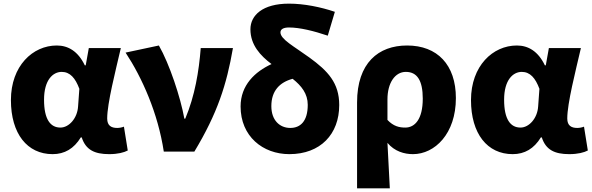

<svg xmlns="http://www.w3.org/2000/svg" viewBox="-20 -833 3253 1055"><path d="M269 14C335 14 386 -16 424 -78H429C451 -10 499 14 580 14C627 14 661 5 682 -6L661 -137C648 -132 635 -130 624 -130C592 -130 569 -142 569 -182C569 -265 614 -440 644 -569H468L451 -474H446C409 -551 355 -583 292 -583C160 -583 40 -471 40 -283C40 -98 130 14 269 14ZM312 -132C257 -132 222 -177 222 -285C222 -394 271 -438 319 -438C365 -438 394 -404 416 -345L409 -248C405 -183 359 -132 312 -132Z M880 0H1048C1175 -211 1225 -367 1260 -569H1083C1073 -441 1051 -307 998 -181H993C972 -298 911 -482 853 -583L670 -544C761 -406 848 -211 880 0Z M1570 14C1741 14 1844 -96 1844 -256C1844 -377 1782 -443 1680 -517C1596 -578 1521 -617 1521 -655C1521 -671 1535 -682 1568 -682C1627 -682 1704 -663 1781 -637L1820 -768C1744 -794 1651 -813 1568 -813C1423 -813 1356 -749 1356 -672C1356 -586 1411 -527 1472 -481C1381 -439 1302 -365 1302 -248C1302 -84 1424 14 1570 14ZM1588 -400C1637 -361 1671 -318 1671 -257C1671 -166 1630 -130 1575 -130C1518 -130 1471 -171 1471 -250C1471 -334 1517 -381 1588 -400Z M1942 202H2122C2118 120 2114 38 2109 -48C2148 -1 2202 14 2249 14C2369 14 2485 -98 2485 -294C2485 -477 2383 -583 2217 -583C2059 -583 1942 -487 1942 -270ZM2207 -132C2174 -132 2142 -139 2109 -174V-287C2109 -378 2151 -438 2210 -438C2272 -438 2303 -391 2303 -291C2303 -177 2259 -132 2207 -132Z M2797 14C2863 14 2914 -16 2952 -78H2957C2979 -10 3027 14 3108 14C3155 14 3189 5 3210 -6L3189 -137C3176 -132 3163 -130 3152 -130C3120 -130 3097 -142 3097 -182C3097 -265 3142 -440 3172 -569H2996L2979 -474H2974C2937 -551 2883 -583 2820 -583C2688 -583 2568 -471 2568 -283C2568 -98 2658 14 2797 14ZM2840 -132C2785 -132 2750 -177 2750 -285C2750 -394 2799 -438 2847 -438C2893 -438 2922 -404 2944 -345L2937 -248C2933 -183 2887 -132 2840 -132Z"/></svg>

Font: Noto Sans TC Black
Style: Regular
Weight: 900
Designer: Ryoko NISHIZUKA 西塚涼子 (kana, bopomofo & ideographs); Paul D. Hunt (Latin, Greek & Cyrillic); Sandoll Communications 산돌커뮤니
Foundry: Adobe
Version: Version 2.004;hotconv 1.0.118;makeotfexe 2.5.65603